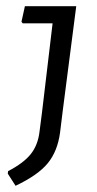

<svg xmlns="http://www.w3.org/2000/svg" viewBox="-20 -518 311 617"><path d="M182 -165 173 -92Q165 -32 133.5 6.5Q102 45 30 79L5 40L6 32Q56 6 79 -23Q102 -52 107 -95L115 -157L149 -443H53L49 -448L60 -498H225Z"/></svg>

Font: Alegreya Sans SC
Style: Italic
Weight: 400
Italic angle: -7°
Designer: Juan Pablo del Peral
Foundry: Huerta Tipografica
Version: Version 2.008; ttfautohint (v1.6)